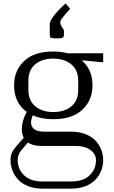

<svg xmlns="http://www.w3.org/2000/svg" viewBox="-20 -895 665 1123"><path d="M271 -691.9V-754.4Q272.9 -791.5 363.8 -875L390.6 -843.8Q363.3 -814.5 349.9 -796.9Q336.4 -779.3 334.5 -774.2Q332.5 -769 332.5 -762.7Q332.5 -751.5 343.3 -735.8Q354 -720.2 354 -713.9V-691.9Q354 -686.5 353.5 -684.1Q353 -681.6 350.3 -678Q347.7 -674.3 340.8 -672.6Q334 -670.9 322.8 -670.9H302.2Q280.8 -670.9 275.9 -675.3Q271 -679.7 271 -691.9ZM83.5 41.5Q83.5 93.8 120.6 130.1Q157.7 166.5 230 166.5H395Q467.3 166.5 504.4 130.1Q541.5 93.8 541.5 41.5Q541.5 7.3 509.8 -17.1Q478 -41.5 417.5 -41.5H219.7Q171.4 -41.5 143.6 -61.5Q139.2 -56.6 130.9 -46.9Q122.6 -37.1 119.6 -33.7Q116.7 -30.3 110.6 -23.2Q104.5 -16.1 102.5 -13.2Q100.6 -10.3 96.7 -4.6Q92.8 1 91.8 4.2Q90.8 7.3 88.4 12.2Q85.9 17.1 85.4 21.2Q85 25.4 84.2 30.5Q83.5 35.6 83.5 41.5ZM146 -368.7Q146 -306.6 186.3 -273.2Q226.6 -239.7 291.5 -239.7Q356.9 -239.7 397.2 -272.9Q437.5 -306.2 437.5 -368.7V-422.9Q437.5 -484.9 397 -518.6Q356.4 -552.2 291.5 -552.2Q226.1 -552.2 186 -518.8Q146 -485.4 146 -422.9ZM458.5 -541.5Q521 -487.8 521 -396Q521 -309.1 461.9 -253.4Q402.8 -197.8 291.5 -197.8Q222.2 -197.8 171.9 -220.7Q161.6 -197.3 161.6 -178.2Q161.6 -154.3 179.9 -139.6Q198.2 -125 238.8 -125H395Q441.9 -125 478.8 -110.8Q515.6 -96.7 538.1 -73Q560.5 -49.3 572 -20Q583.5 9.3 583.5 41.5Q583.5 73.7 572 103Q560.5 132.3 538.1 156.2Q515.6 180.2 478.8 194.3Q441.9 208.5 395 208.5H230Q183.1 208.5 146.2 194.3Q109.4 180.2 86.9 156.2Q64.5 132.3 53 103Q41.5 73.7 41.5 41.5Q41.5 9.3 54.7 -11.7Q67.9 -32.7 118.7 -89.4Q107.4 -111.8 107.4 -138.7Q107.4 -186.5 136.2 -240.7Q62.5 -293.5 62.5 -396Q62.5 -482.9 121.3 -538.3Q180.2 -593.8 291.5 -593.8Q335.9 -593.8 376 -583.5H583.5V-531.2Q562.5 -531.2 521 -536.4Q479.5 -541.5 458.5 -541.5Z"/></svg>

Font: Resagnicto
Style: Regular
Weight: 500
Version: Version 0.9991